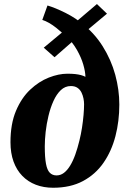

<svg xmlns="http://www.w3.org/2000/svg" viewBox="-20 -892 612 926"><path d="M236 13.5Q190.5 13.5 152.8 -1Q115 -15.5 87.5 -43.8Q60 -72 45.2 -113Q30.5 -154 30.5 -206Q30.5 -294.5 57 -357.2Q83.5 -420 125.5 -459.5Q167.5 -499 215.2 -517.8Q263 -536.5 305 -536.5Q327 -536.5 342.8 -534.8Q358.5 -533 370.5 -529.8Q382.5 -526.5 392 -521.5Q391.5 -547 381.5 -581.2Q371.5 -615.5 350.5 -652.2Q329.5 -689 296 -721.5L371 -728L243 -616L191 -662L325.5 -774L316 -700Q287 -729.5 251.2 -757.8Q215.5 -786 184 -796L209 -865.5Q246.5 -854.5 296 -829.8Q345.5 -805 387.5 -769.5L320 -764L447.5 -872.5L496 -826L362 -714L370 -783.5Q434 -734.5 475 -669.2Q516 -604 535.8 -531.5Q555.5 -459 555.5 -388Q555.5 -308 536.8 -235.5Q518 -163 479.2 -107Q440.5 -51 380.2 -18.8Q320 13.5 236 13.5ZM252.5 -46Q272 -46 288.2 -58.2Q304.5 -70.5 318.2 -93Q332 -115.5 343 -146.2Q354 -177 363 -214Q370.5 -244 375.5 -276.2Q380.5 -308.5 383 -338Q385.5 -367.5 385.5 -389.5Q385.5 -402.5 382.5 -417.5Q379.5 -432.5 372.8 -446.2Q366 -460 353.5 -468.5Q341 -477 321.5 -477Q294 -477 273.2 -457.2Q252.5 -437.5 237.8 -404.8Q223 -372 213.8 -333.2Q204.5 -294.5 200.2 -256Q196 -217.5 196 -186.5Q196 -132.5 201.8 -102Q207.5 -71.5 220.2 -58.8Q233 -46 252.5 -46Z"/></svg>

Font: Merriweather 36pt Black
Style: Italic
Weight: 900
Italic angle: -7.8°
Version: Version 2.101